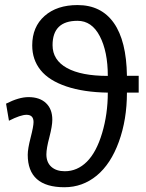

<svg xmlns="http://www.w3.org/2000/svg" viewBox="-20 -745 587 774"><path d="M539.1 -371.6V-439.5H491.7C490.4 -533.2 472.8 -604.2 439 -652.3C405.1 -700.5 356.3 -724.6 292.5 -724.6C237.1 -724.6 192.9 -710 159.7 -680.7C126.5 -651.4 109.9 -611.8 109.9 -562C109.9 -523.6 121.1 -490.4 143.6 -462.4C166 -434.4 200.6 -412.5 247.3 -396.7C294 -380.9 349.8 -372.6 414.6 -371.6C414.6 -314 406.9 -259.5 391.6 -208.3C376.3 -157 355.8 -118.6 330.1 -93C304.4 -67.5 274.7 -54.7 241.2 -54.7C218.4 -54.7 200.4 -60.6 187 -72.5C173.7 -84.4 167 -101.1 167 -122.6C167 -138.8 171.1 -162.1 179.2 -192.4C187 -222.7 190.9 -245.9 190.9 -262.2C190.9 -290.9 182.5 -313.2 165.5 -329.3C148.6 -345.5 125 -353.5 94.7 -353.5C69 -353.5 38.9 -344.7 4.4 -327.1L16.1 -258.3C47.4 -274.3 71 -282.2 86.9 -282.2C105.8 -282.2 115.2 -272.5 115.2 -252.9C115.2 -241.5 111.3 -220.7 103.5 -190.4C95.7 -160.2 91.8 -137 91.8 -121.1C91.8 -33.9 141.1 9.8 239.7 9.8C288.6 9.8 331.9 -5.9 369.9 -37.1C407.8 -68.4 437.6 -113.9 459.2 -173.6C480.9 -233.3 491.7 -299.3 491.7 -371.6ZM414.6 -439C343.3 -439 288.3 -449.6 249.8 -470.9C211.2 -492.3 191.9 -522.9 191.9 -563C191.9 -628.4 225.4 -661.1 292.5 -661.1C330.9 -661.1 360.8 -640.5 382.3 -599.1C403.8 -557.8 414.6 -504.4 414.6 -439Z"/></svg>

Font: Arimo
Style: Regular
Weight: 400
Designer: Steve Matteson
Foundry: Monotype Imaging Inc.
Version: Version 1.32